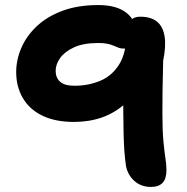

<svg xmlns="http://www.w3.org/2000/svg" viewBox="-20 -730 740 759"><path d="M577 9Q538 9 511.5 -14.5Q485 -38 478 -74Q470 -128 468.5 -205.5Q467 -283 467 -381L555 -422Q521 -362 478 -323Q435 -284 384 -266Q333 -248 272 -248Q199 -248 148 -272.5Q97 -297 70.5 -342Q44 -387 44 -445Q44 -493 64 -540Q84 -587 124.5 -625.5Q165 -664 226 -687Q287 -710 369 -710Q440 -710 479 -680Q518 -650 518 -598Q518 -576 506 -557Q494 -538 469 -538Q458 -538 449.5 -541Q441 -544 430 -549Q419 -554 404.5 -557Q390 -560 369 -560Q310 -560 273 -543Q236 -526 218 -501Q200 -476 200 -450Q200 -423 217.5 -407Q235 -391 275 -391Q329 -391 376 -410.5Q423 -430 451.5 -476Q480 -522 480 -601Q480 -632 494.5 -648Q509 -664 533 -664Q576 -664 600 -645Q624 -626 630.5 -587Q637 -548 625 -490Q623 -418 622.5 -369Q622 -320 622 -282Q622 -214 626 -172Q630 -130 634 -104Q638 -78 638 -58Q638 -23 622.5 -7Q607 9 577 9Z"/></svg>

Font: Shantell Sans
Style: Bold
Weight: 700
Designer: Stephen Nixon, Anya Danilova, Shantell Martin
Foundry: Arrow Type
Version: Version 1.011;[c5ecc13dd]